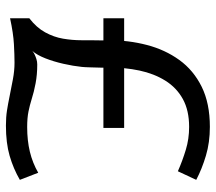

<svg xmlns="http://www.w3.org/2000/svg" viewBox="-60 -654 728 648"><g transform="rotate(90 304.0 -330.0)"><path d="M207.8 -332Q208.8 -324 208.3 -306Q207.8 -288 207.3 -269.5Q206.8 -251 205.8 -242Q202.8 -213 195.3 -180Q187.8 -147 176.8 -119Q165.8 -91 151.8 -75Q151.8 -75 155.3 -77.8Q158.8 -80.5 164.9 -83.3Q171 -86.2 179.4 -88.9Q187.8 -91.7 197.7 -91.7Q231.7 -91.7 260.9 -86.2Q290.2 -80.7 315.2 -72.7Q334.2 -66.7 356 -62.2Q377.8 -57.7 408.8 -57.7Q454.3 -57.7 492.2 -66.8Q530 -76 563 -95L587 -33Q549 -11 505.9 1.5Q462.8 14 403.8 14Q375.8 14 353.3 10.5Q330.8 7 306.8 2Q276.8 -4 247.8 -9.5Q218.7 -15 191.8 -15Q166 -15 129.2 -13Q92.5 -11 41.7 0V-65Q73.3 -89.3 89.2 -118.5Q105.2 -147.7 110.5 -178.8Q115.8 -210 115.8 -241Q115.8 -251 115.8 -269Q115.8 -287 116.3 -305.5Q116.8 -324 115.8 -332ZM408.3 -604.3Q352.8 -604.3 314.2 -583.1Q275.7 -561.8 252.1 -523.8Q228.5 -485.8 218.1 -436.8Q207.7 -387.8 207.7 -332.3H115.7Q115.7 -400.3 131.8 -461.8Q147.8 -523.3 182.5 -571.3Q217.2 -619.3 273 -646.8Q328.8 -674.3 408.3 -674.3Q460.7 -674.3 505.3 -661Q550 -647.7 587 -628.3L558 -566.3Q521.8 -582.2 485.2 -593.2Q448.7 -604.3 408.3 -604.3ZM41.7 -385H411.8V-315H41.7Z"/></g></svg>

Font: Epunda Slab Light
Style: Regular
Weight: 300
Designer: Simon Atzbach
Foundry: typofactur
Version: Version 1.102